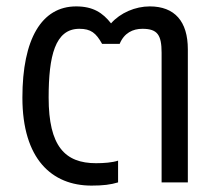

<svg xmlns="http://www.w3.org/2000/svg" viewBox="-20 -570 677 600"><path d="M485 -405V0H567V-416C567 -503 526 -550 448 -550C403 -550 356 -530 327 -497C301 -530 271 -550 218 -550C110 -550 50 -448 50 -265C50 -73 142 10 266 10C302 10 326 7 349 0V-68C331 -62 305 -60 280 -60C183 -60 132 -113 132 -265C132 -395 152 -480 228 -480C264 -480 280 -467 299 -433H354C368 -467 395 -480 425 -480C472 -480 485 -461 485 -405Z"/></svg>

Font: Kanit Light
Style: Regular
Weight: 300
Designer: Katatrad Team
Foundry: CadsonDemak
Version: Version 1.000;PS 001.000;hotconv 1.0.88;makeotf.lib2.5.64775